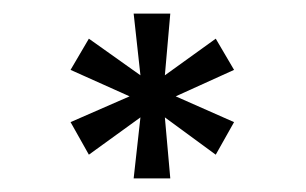

<svg xmlns="http://www.w3.org/2000/svg" viewBox="-20 -723 451 283"><path d="M177 -460 187 -550 111 -495 84 -543 171 -581 84 -620 111 -666 187 -612 177 -703H231L223 -612L298 -666L325 -620L239 -581L325 -543L298 -495L223 -550L231 -460Z"/></svg>

Font: Maven Pro
Style: Regular
Weight: 400
Designer: Joe Prince
Foundry: Joe Prince
Version: Version 2.103